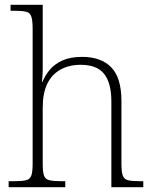

<svg xmlns="http://www.w3.org/2000/svg" viewBox="-20 -780 643 800"><path d="M16 0V-25H38Q72 -25 88.5 -29Q105 -33 110.5 -48.5Q116 -64 116 -98V-659Q116 -695 110.5 -711Q105 -727 89.5 -731Q74 -735 46 -735H24V-760H158V-494Q158 -484 157.5 -473Q157 -462 156 -453Q155 -444 155 -439H157Q168 -466 187.5 -489.5Q207 -513 240 -528Q273 -543 322 -543Q401 -543 443.5 -499.5Q486 -456 486 -359V-98Q486 -64 491.5 -48.5Q497 -33 513.5 -29Q530 -25 563 -25H577V0H444V-357Q444 -434 414 -472Q384 -510 316 -510Q268 -510 232 -490Q196 -470 177 -431Q158 -392 158 -331V-97Q158 -63 163.5 -48Q169 -33 186 -29Q203 -25 236 -25H252V0Z"/></svg>

Font: Noto Serif Gujarati ExtraLight
Style: Regular
Weight: 250
Version: Version 2.102